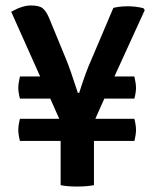

<svg xmlns="http://www.w3.org/2000/svg" viewBox="-20 -678 568 703"><path d="M472 -162H324V0Q298 5 262 5Q226 5 202 0V-162H53Q47 -186 47 -202.5Q47 -219 53 -243H197L164 -317H53Q47 -340 47 -356Q47 -372 53 -398H127L21 -635Q62 -658 93 -658Q124 -658 136.5 -647.5Q149 -637 159 -614L222 -461Q237 -425 265 -338H270Q294 -415 316 -463L395 -649Q417 -655 447.5 -655Q478 -655 505 -648L510 -641L399 -398H472Q478 -372 478 -356Q478 -340 472 -317H362L329 -243H472Q478 -219 478 -202.5Q478 -186 472 -162Z"/></svg>

Font: Signika Negative
Style: Semibold
Weight: 600
Designer: Anna Giedrys
Foundry: Anna Giedrys
Version: Version 1.001